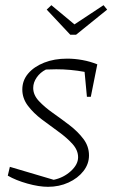

<svg xmlns="http://www.w3.org/2000/svg" viewBox="-20 -713 434 740"><path d="M10 -36 18 -70 187 -20Q225 -28 253 -53.5Q281 -79 281 -107Q281 -134 259.5 -158Q238 -182 206 -205Q174 -228 141.5 -252.5Q109 -277 87.5 -305.5Q66 -334 66 -368Q66 -403 88.5 -429.5Q111 -456 150 -471.5Q189 -487 239 -487Q268 -487 298 -481.5Q328 -476 355 -465L330 -340H315L306 -436Q279 -441 251.5 -443.5Q224 -446 197 -446Q175 -446 157 -445Q135 -434 121.5 -414.5Q108 -395 108 -374Q108 -347 130 -323.5Q152 -300 184 -277.5Q216 -255 248 -230.5Q280 -206 301.5 -177.5Q323 -149 323 -114Q323 -81 301.5 -53.5Q280 -26 244 -9.5Q208 7 165 7Q130 7 85.5 -5.5Q41 -18 10 -36ZM251 -579 160 -676 178 -693 267 -619 379 -693 393 -676 273 -579Z"/></svg>

Font: Piazzolla ExtraLight
Style: Italic
Weight: 200
Italic angle: -11.3°
Designer: Juan Pablo del Peral
Foundry: Huerta Tipografica
Version: Version 1.330